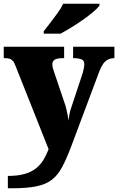

<svg xmlns="http://www.w3.org/2000/svg" viewBox="-23 -786 632 1027"><path d="M19 155Q72 155 108.5 144.5Q145 134 169.5 114.5Q194 95 209.5 69Q225 43 237 12L61 -431Q54 -451 46 -460Q38 -469 27.5 -472Q17 -475 2 -475H-3V-536H320V-475H315Q283 -475 270 -467Q257 -459 257 -442Q257 -432 260 -421Q263 -410 267 -399L320 -242Q327 -223 331.5 -204.5Q336 -186 339 -170Q342 -154 343 -142Q346 -164 349.5 -180Q353 -196 357 -207L417 -388Q420 -396 424 -414Q428 -432 428 -442Q428 -461 415 -467.5Q402 -474 373 -475H368V-536H589V-475H585Q567 -474 553 -466.5Q539 -459 528.5 -444Q518 -429 509 -406L358 -3Q333 63 310 106.5Q287 150 255 175Q223 200 172.5 210.5Q122 221 42 221H19ZM211 -619Q226 -638 246 -664Q266 -690 285.5 -717Q305 -744 315 -766H509V-756Q500 -743 476.5 -723Q453 -703 422 -681Q391 -659 359 -639.5Q327 -620 301 -606H211Z"/></svg>

Font: Noto Rashi Hebrew Black
Style: Regular
Weight: 900
Version: Version 1.006